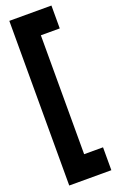

<svg xmlns="http://www.w3.org/2000/svg" viewBox="-180 -785 642 1041"><g transform="rotate(-20 141.5 -265.0)"><path d="M160 78H269V210H26V-740H269V-608H160Z"/></g></svg>

Font: Georama SemiCondensed ExtraBold
Style: Regular
Weight: 800
Width: 4
Designer: Jean-Baptiste Levee
Foundry: Production Type
Version: Version 1.000